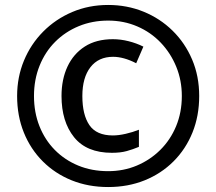

<svg xmlns="http://www.w3.org/2000/svg" viewBox="-20 -744 872 774"><path d="M431 -128Q329 -128 278.5 -191Q228 -254 228 -357Q228 -424 252 -475.5Q276 -527 322 -556.5Q368 -586 435 -586Q466 -586 498 -578Q530 -570 558 -556L529 -489Q504 -502 480.5 -508.5Q457 -515 436 -515Q377 -515 344.5 -473Q312 -431 312 -357Q312 -281 340.5 -239.5Q369 -198 435 -198Q458 -198 486.5 -204.5Q515 -211 540 -221V-152Q516 -142 491 -135Q466 -128 431 -128ZM416 10Q336 10 269 -17Q202 -44 152.5 -93.5Q103 -143 76 -210Q49 -277 49 -357Q49 -433 76.5 -499.5Q104 -566 154 -616.5Q204 -667 271 -695.5Q338 -724 416 -724Q492 -724 558.5 -697Q625 -670 675.5 -620.5Q726 -571 754.5 -504Q783 -437 783 -357Q783 -277 756 -210Q729 -143 679.5 -93.5Q630 -44 563 -17Q496 10 416 10ZM416 -54Q478 -54 531.5 -76.5Q585 -99 626 -139.5Q667 -180 690 -235.5Q713 -291 713 -357Q713 -420 690.5 -475Q668 -530 628 -572Q588 -614 533.5 -637.5Q479 -661 416 -661Q352 -661 297.5 -638.5Q243 -616 202.5 -575.5Q162 -535 139.5 -479Q117 -423 117 -357Q117 -291 139 -235.5Q161 -180 201 -139.5Q241 -99 295.5 -76.5Q350 -54 416 -54Z"/></svg>

Font: Noto Sans Armenian
Style: Bold
Weight: 700
Version: Version 2.007